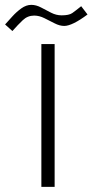

<svg xmlns="http://www.w3.org/2000/svg" viewBox="-79 -750 371 770"><path d="M58.1 -687.5Q31.7 -687.5 12.2 -668.9Q-7.3 -650.4 -29.3 -625.5L-58.6 -651.9Q-45.9 -666 -29.3 -684.3Q-12.7 -702.6 6.8 -716.6Q26.4 -730.5 46.4 -730.5Q65.9 -730.5 85.7 -720Q105.5 -709.5 126 -699Q146.5 -688.5 168 -688.5Q197.8 -688.5 210.7 -697.5Q223.6 -706.5 246.6 -725.1L272 -691.9Q210.4 -646 178.7 -646Q160.2 -646 139.9 -656.5Q119.6 -667 98.9 -677.2Q78.1 -687.5 58.1 -687.5ZM86.9 -573.2H140.1V-0.5H86.9Z"/></svg>

Font: Vazir Thin FD-WOL-UI
Style: Thin-FD-WOL-UI
Weight: 100
Designer: Saber Rastikerdar
Foundry: Saber Rastikerdar
Version: Version 30.1.0